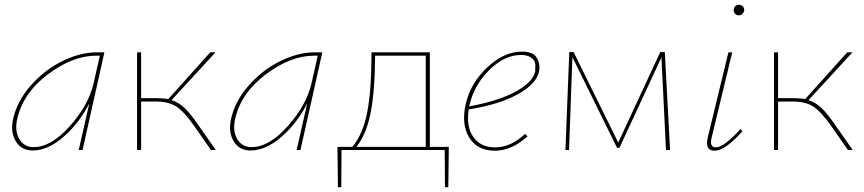

<svg xmlns="http://www.w3.org/2000/svg" viewBox="-20 -625 3602 800"><path d="M383 -407H415L324 0H308L352 -194Q311 -113 245.5 -55.5Q180 2 116 2Q69 2 46 -36Q23 -74 34 -126Q50 -203 108.5 -269Q167 -335 241 -371Q315 -407 383 -407ZM120 -12Q193 -12 271 -99.5Q349 -187 370 -278L396 -393H381Q282 -393 178 -314Q74 -235 51 -126Q41 -78 61 -45Q81 -12 120 -12Z M805 -106 879 0H859L790 -99Q748 -159 715.5 -180.5Q683 -202 629 -202H568V0H551V-407H568V-216H632Q661 -216 681 -212L856 -407H878L695 -208Q725 -198 749.5 -174.5Q774 -151 805 -106Z M1291 -407H1323L1232 0H1216L1260 -194Q1219 -113 1153.5 -55.5Q1088 2 1024 2Q977 2 954 -36Q931 -74 942 -126Q958 -203 1016.5 -269Q1075 -335 1149 -371Q1223 -407 1291 -407ZM1028 -12Q1101 -12 1179 -99.5Q1257 -187 1278 -278L1304 -393H1289Q1190 -393 1086 -314Q982 -235 959 -126Q949 -78 969 -45Q989 -12 1028 -12Z M1850 -13 1848 155H1834L1833 0H1403L1402 155H1388L1386 -13H1448Q1492 -65 1510 -157Q1528 -249 1528 -407H1771V-13ZM1465 -13H1754V-393H1543Q1542 -242 1524 -153Q1506 -64 1465 -13Z M2155 -410Q2201 -410 2216.5 -384.5Q2232 -359 2226 -327Q2216 -277 2139.5 -233.5Q2063 -190 1933 -169Q1922 -98 1952 -54.5Q1982 -11 2043 -11Q2108 -11 2168 -67L2178 -57Q2112 3 2042 3Q1969 3 1935 -52Q1901 -107 1921 -194Q1942 -281 2011.5 -345.5Q2081 -410 2155 -410ZM2210 -327Q2210 -339 2210.5 -354.5Q2211 -370 2195.5 -383Q2180 -396 2151 -396Q2083 -396 2020.5 -335Q1958 -274 1938 -194L1935 -182Q2054 -203 2127 -242.5Q2200 -282 2210 -327Z M2772 0H2755L2736 -386L2561 -9H2551L2365 -387L2351 0H2336L2352 -408H2370L2556 -31L2731 -408H2750Z M3059 -561Q3049 -561 3043 -567.5Q3037 -574 3037 -583Q3039 -605 3060 -605Q3069 -605 3075 -598.5Q3081 -592 3081 -582Q3080 -574 3073.5 -567.5Q3067 -561 3059 -561ZM2957 3Q2916 3 2929 -52L3015 -407H3031L2945 -51Q2935 -11 2963 -11Q2996 -11 3065 -87L3074 -79Q3002 3 2957 3Z M3459 -106 3533 0H3513L3444 -99Q3402 -159 3369.5 -180.5Q3337 -202 3283 -202H3222V0H3205V-407H3222V-216H3286Q3315 -216 3335 -212L3510 -407H3532L3349 -208Q3379 -198 3403.5 -174.5Q3428 -151 3459 -106Z"/></svg>

Font: EauTestText Thin
Style: Italic
Weight: 250
Italic angle: -12°
Designer: Christian Thalmann (Catharsis Fonts)
Version: Version 0.001;PS 000.001;hotconv 1.0.88;makeotf.lib2.5.64775